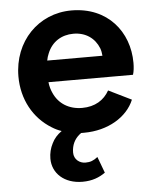

<svg xmlns="http://www.w3.org/2000/svg" viewBox="-55 -603 722 887"><g transform="rotate(-5 306.0 -159.5)"><path d="M319 12C430 12 520 -43 552 -121L446 -173C422 -130 380 -103 320 -103C260 -103 212 -132 189 -184C182 -199 177 -216 175 -235H567C572 -250 574 -271 574 -290C574 -434 477 -556 309 -556C156 -556 39 -436 39 -273C39 -168 88 -77 172 -26C186 -17 201 -10 216 -5C195 10 180 27 170 48C159 69 153 93 153 118C153 186 208 237 292 237C337 237 370 224 398 204L370 129C351 144 336 150 313 150C286 150 260 131 260 99C260 64 274 37 297 18C300 16 302 14 305 12C310 12 314 12 319 12ZM178 -335C180 -346 183 -357 188 -368C209 -420 254 -448 309 -448C366 -448 408 -418 427 -370C431 -359 433 -348 434 -335Z"/></g></svg>

Font: Plus Jakarta Sans
Style: Bold
Weight: 700
Designer: Gumpita Rahayu
Foundry: Tokotype
Version: Version 2.071;gftools[0.9.30]